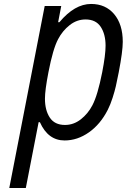

<svg xmlns="http://www.w3.org/2000/svg" viewBox="-20 -697 707 967"><path d="M438.8 -677.1Q511.7 -677.1 555 -625.7Q598.3 -574.2 598.3 -486.3Q598.3 -438.8 578.1 -333.3Q569 -287.8 563.5 -263Q557.9 -238.3 547.2 -204.8Q536.5 -171.2 522.8 -143.9Q485.7 -71 427.7 -30.3Q369.8 10.4 305.3 10.4Q222 10.4 181 -81.4H174.5L110 250H26.7L205.1 -666.7H288.4L272.8 -585.3H279.3Q356.1 -677.1 438.8 -677.1ZM206.4 -199.9Q206.4 -141.9 230.8 -104.8Q255.2 -67.7 307.3 -67.7Q350.9 -67.7 387 -96Q423.2 -124.3 445.3 -166.7Q472 -217.4 494.8 -333.3Q511.7 -420.6 511.7 -466.8Q511.7 -524.7 487.3 -561.8Q462.9 -599 410.8 -599Q367.2 -599 331.1 -570.6Q294.9 -542.3 272.8 -500Q246.7 -451.2 224 -333.3Q206.4 -242.8 206.4 -199.9Z"/></svg>

Font: TypoPRO Monoid
Style: Italic
Weight: 400
Width: 4
Italic angle: -11°
Monospace: yes
Version: Version 0.61